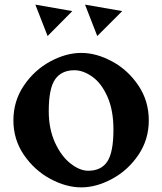

<svg xmlns="http://www.w3.org/2000/svg" viewBox="-20 -799 702 831"><path d="M38 -278Q38 -362 83.5 -429Q129 -496 197.5 -533Q266 -570 332 -570Q397 -570 465.5 -533Q534 -496 579 -429Q624 -362 624 -278Q624 -195 579 -128.5Q534 -62 465.5 -25Q397 12 332 12Q266 12 197.5 -25Q129 -62 83.5 -128.5Q38 -195 38 -278ZM362 -60Q418 -60 444.5 -100Q471 -140 471 -238Q471 -322 445 -380.5Q419 -439 379.5 -467Q340 -495 302 -495Q246 -495 218.5 -455.5Q191 -416 191 -318Q191 -241 218 -182Q245 -123 285 -91.5Q325 -60 362 -60ZM348 -779 509 -751 401 -643ZM293 -751 186 -643 133 -779Z"/></svg>

Font: Tiejili SC
Style: Regular
Weight: 400
Designer: Buernia
Foundry: Ershou Xiaoxi Press
Version: Version 1.100